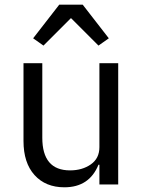

<svg xmlns="http://www.w3.org/2000/svg" viewBox="-20 -785 608 817"><path d="M232 -765H332L443 -622L399 -591L282 -708L165 -591L121 -622ZM403 0V-84H399Q360 12 254 12Q174 12 127 -40Q80 -92 80 -185V-516H160V-199Q160 -60 278 -60Q330 -60 366.5 -85.5Q403 -111 403 -159V-516H483V0Z"/></svg>

Font: Aneliza
Style: Regular
Weight: 400
Designer: Mike Abbink, Paul van der Laan, Pieter van Rosmalen
Foundry: Bold Monday
Version: Version 3.0